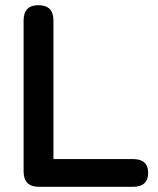

<svg xmlns="http://www.w3.org/2000/svg" viewBox="-20 -720 610 740"><path d="M130 0Q71 0 71 -59V-641Q71 -700 128 -700Q186 -700 186 -641V-107H492Q551 -107 551 -54Q551 0 492 0Z"/></svg>

Font: Zen Maru Gothic
Style: Bold
Weight: 700
Designer: Yoshimichi Ohira
Foundry: Positype
Version: Version 1.001